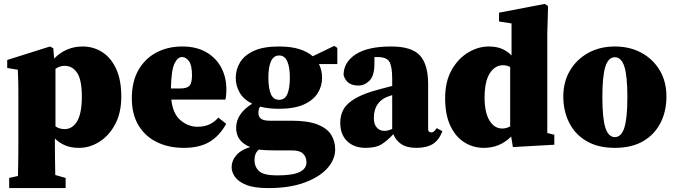

<svg xmlns="http://www.w3.org/2000/svg" viewBox="-20 -741 3454 983"><path d="M27 222V170L72 160Q73 110 73.5 68.5Q74 27 74 -8V-272Q74 -300 73.5 -317Q73 -334 72.5 -349Q72 -364 71 -384L17 -393V-434L236 -503L253 -494L257 -441Q318 -503 403 -503Q458 -503 503 -474.5Q548 -446 574.5 -389Q601 -332 601 -246Q601 -164 570 -105.5Q539 -47 489.5 -15.5Q440 16 384 16Q344 16 314 3.5Q284 -9 261 -32V-8Q261 26 261.5 66.5Q262 107 263 155L316 170V222ZM311 -404Q298 -404 286.5 -400Q275 -396 264 -389V-94Q284 -80 311 -80Q351 -80 375 -120.5Q399 -161 399 -246Q399 -332 375 -368Q351 -404 311 -404Z M912 -449Q889 -449 873 -415Q857 -381 855 -288H902Q938 -288 950.5 -302.5Q963 -317 963 -355Q963 -407 947.5 -428Q932 -449 912 -449ZM921 16Q844 16 784 -13Q724 -42 689.5 -98.5Q655 -155 655 -238Q655 -323 688.5 -382Q722 -441 780.5 -472Q839 -503 913 -503Q986 -503 1036.5 -473.5Q1087 -444 1113 -394.5Q1139 -345 1139 -284Q1139 -268 1138 -256.5Q1137 -245 1134 -231H857Q865 -158 904.5 -125Q944 -92 991 -92Q1026 -92 1052 -104Q1078 -116 1098 -139L1138 -107Q1104 -45 1052.5 -14.5Q1001 16 921 16Z M1283 79Q1283 113 1306.5 135Q1330 157 1398 157Q1480 157 1514.5 139.5Q1549 122 1549 91Q1549 63 1532 46Q1515 29 1475 29H1386Q1361 29 1341.5 28Q1322 27 1305 25Q1283 43 1283 79ZM1409 -230Q1439 -230 1451.5 -260Q1464 -290 1464 -344Q1464 -398 1450.5 -427.5Q1437 -457 1409 -457Q1381 -457 1367.5 -427.5Q1354 -398 1354 -344Q1354 -290 1366.5 -260Q1379 -230 1409 -230ZM1354 222Q1281 222 1240.5 205.5Q1200 189 1183 164.5Q1166 140 1166 116Q1166 81 1190.5 53Q1215 25 1261 12Q1189 -17 1189 -86Q1189 -159 1271 -210Q1227 -232 1207 -267Q1187 -302 1187 -342Q1187 -386 1209.5 -422.5Q1232 -459 1280.5 -481Q1329 -503 1408 -503Q1470 -503 1512.5 -489.5Q1555 -476 1581 -453L1691 -506L1707 -496V-413H1613Q1629 -381 1629 -342Q1629 -300 1606.5 -264Q1584 -228 1535.5 -206Q1487 -184 1408 -184Q1354 -184 1312 -195Q1307 -188 1305 -180Q1303 -172 1303 -163Q1303 -143 1316.5 -133Q1330 -123 1361 -123H1472Q1557 -123 1606 -103.5Q1655 -84 1675.5 -51Q1696 -18 1696 24Q1696 76 1655.5 121Q1615 166 1538.5 194Q1462 222 1354 222Z M2111 16Q2064 16 2035.5 -2.5Q2007 -21 1994 -54Q1965 -23 1935.5 -3.5Q1906 16 1852 16Q1793 16 1757.5 -18Q1722 -52 1722 -113Q1722 -152 1739.5 -182.5Q1757 -213 1801.5 -238.5Q1846 -264 1927 -285Q1942 -289 1957.5 -293Q1973 -297 1988 -301V-337Q1988 -401 1973.5 -425Q1959 -449 1912 -449Q1908 -449 1904.5 -449Q1901 -449 1897 -449V-415Q1897 -354 1872 -328.5Q1847 -303 1815 -303Q1754 -303 1739 -357Q1739 -422 1800.5 -462.5Q1862 -503 1983 -503Q2087 -503 2129.5 -457.5Q2172 -412 2172 -309V-80Q2172 -63 2189 -63Q2195 -63 2201 -67.5Q2207 -72 2216 -85L2245 -69Q2227 -23 2195.5 -3.5Q2164 16 2111 16ZM1894 -137Q1894 -104 1909.5 -87.5Q1925 -71 1947 -71Q1968 -71 1988 -81V-254Q1984 -253 1980.5 -251.5Q1977 -250 1973 -249Q1936 -238 1915 -209.5Q1894 -181 1894 -137Z M2461 -241Q2461 -165 2486 -124Q2511 -83 2551 -83Q2573 -83 2592 -94V-398Q2576 -407 2555 -407Q2514 -407 2487.5 -365.5Q2461 -324 2461 -241ZM2606 12 2597 -42Q2540 16 2457 16Q2402 16 2357 -12.5Q2312 -41 2285.5 -97.5Q2259 -154 2259 -239Q2259 -323 2292 -382Q2325 -441 2376.5 -472Q2428 -503 2482 -503Q2522 -503 2550 -491Q2578 -479 2599 -457V-621L2535 -631V-676L2769 -721L2786 -710L2782 -571V-60L2818 -51V0Z M3128 16Q3042 16 2983 -18.5Q2924 -53 2894 -113Q2864 -173 2864 -247Q2864 -322 2898 -379.5Q2932 -437 2991.5 -470Q3051 -503 3128 -503Q3205 -503 3264.5 -470.5Q3324 -438 3358 -380.5Q3392 -323 3392 -247Q3392 -171 3361.5 -111.5Q3331 -52 3272.5 -18Q3214 16 3128 16ZM3128 -39Q3161 -39 3176.5 -87Q3192 -135 3192 -244Q3192 -353 3176.5 -400.5Q3161 -448 3128 -448Q3095 -448 3079.5 -400.5Q3064 -353 3064 -244Q3064 -135 3079.5 -87Q3095 -39 3128 -39Z"/></svg>

Font: Source Serif 4 Black
Style: Regular
Weight: 900
Designer: Frank Grießhammer
Foundry: Adobe
Version: Version 4.005;hotconv 1.1.0;makeotfexe 2.6.0